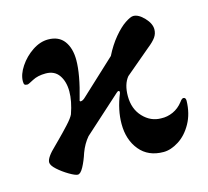

<svg xmlns="http://www.w3.org/2000/svg" viewBox="-73 -512 660 608"><g transform="rotate(-15 257.0 -208.5)"><path d="M287 -108Q287 -154 307 -203L308 -207Q308 -211 305 -211.5Q302 -212 298 -208L176 -98Q159 -78 149 -51Q141 -26 131 -7.5Q121 11 112 11Q104 11 84.5 -0.5Q65 -12 49.5 -26Q34 -40 34 -50Q34 -66 66 -96Q66 -96 83 -113Q100 -130 117.5 -149Q135 -168 140 -179Q154 -219 154 -251Q154 -283 139.5 -304Q125 -325 96 -325Q70 -325 52.5 -315.5Q35 -306 32 -306Q25 -306 22.5 -308.5Q20 -311 20 -319Q20 -342 37 -367.5Q54 -393 79.5 -410Q105 -427 131 -427Q166 -427 183.5 -403.5Q201 -380 201 -341Q201 -294 179 -218Q176 -211 181 -211Q188 -211 197 -220L310 -325Q326 -357 346 -381Q366 -405 384 -417Q402 -429 411 -429Q428 -429 446.5 -409.5Q465 -390 465 -371Q465 -357 457 -345.5Q449 -334 430 -319L347 -249Q329 -227 329 -188Q329 -146 354 -119.5Q379 -93 413 -93Q433 -92 452 -100.5Q471 -109 485 -127Q492 -137 497 -137Q505 -137 505 -126Q504 -84 486.5 -52.5Q469 -21 443 -4.5Q417 12 393 12Q343 12 315 -22Q287 -56 287 -108Z"/></g></svg>

Font: EB Garamond SemiBold
Style: Regular
Weight: 600
Designer: Georg Duffner and Octavio Pardo
Foundry: Georg Duffner
Version: Version 1.000